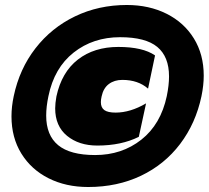

<svg xmlns="http://www.w3.org/2000/svg" viewBox="-20 -734 836 769"><path d="M26 -268Q26 -307 35 -349Q58 -458 122 -540.5Q186 -623 280.5 -668.5Q375 -714 488 -714Q577 -714 647 -679Q717 -644 756.5 -580Q796 -516 796 -431Q796 -393 787 -349Q764 -240 701.5 -157.5Q639 -75 544.5 -30Q450 15 333 15Q244 15 174.5 -20Q105 -55 65.5 -119Q26 -183 26 -268ZM648 -349Q657 -393 657 -428Q657 -507 610 -546Q563 -585 461 -585Q353 -585 275 -523.5Q197 -462 174 -349Q165 -307 165 -271Q165 -192 213 -152.5Q261 -113 361 -113Q468 -113 546 -174.5Q624 -236 648 -349ZM201 -300Q201 -320 206 -348Q227 -445 292 -495.5Q357 -546 454 -546Q552 -546 601 -512L573 -379Q533 -414 470 -414Q438 -414 416 -397.5Q394 -381 387 -348Q384 -335 384 -325Q384 -303 398 -293Q412 -283 443 -283Q502 -283 565 -320L536 -186Q466 -151 370 -151Q296 -151 248.5 -190Q201 -229 201 -300Z"/></svg>

Font: Prompt Black
Style: Italic
Weight: 900
Italic angle: -12°
Designer: Katatrad Team
Foundry: CadsonDemak
Version: Version 1.001